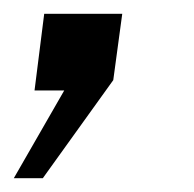

<svg xmlns="http://www.w3.org/2000/svg" viewBox="-34 -131 281 278"><path d="M28 127 130 -15 143 -111H30L16 0H59L-14 127Z"/></svg>

Font: Cheyenne Sans
Style: Italic
Weight: 400
Italic angle: -8.13011°
Designer: The Public Sans project authors (U.S. Web Design System), Libre Franklin designed by Pablo Impallari and Rodrigo Fuenzal
Foundry: The Cheyenne Sans Project Authors
Version: Version 2.007